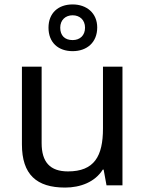

<svg xmlns="http://www.w3.org/2000/svg" viewBox="-20 -837 658 867"><path d="M308 -606C372 -606 419 -645 419 -713C419 -778 371 -817 308 -817C243 -817 199 -778 199 -712C199 -645 243 -606 308 -606ZM308 -656C272 -656 252 -677 252 -712C252 -747 276 -768 308 -768C340 -768 364 -747 364 -712C364 -677 341 -656 308 -656ZM533 -536H445V-257C445 -132 406 -63 287 -63C206 -63 168 -105 168 -191V-536H79V-185C79 -49 145 10 274 10C343 10 409 -15 444 -71H448L461 0H533Z"/></svg>

Font: Noto Sans Hebrew Droid Medium
Style: Regular
Weight: 500
Designer: Monotype Design Team
Foundry: Monotype Imaging Inc.
Version: Version 1.100